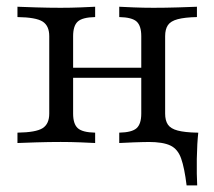

<svg xmlns="http://www.w3.org/2000/svg" viewBox="-20 -435 652 584"><path d="M547.6 129Q541.1 75.8 531 47.2Q521 18.5 498.4 7.7Q475.8 -3.2 431.5 -3.2L496.8 -33.1L583.1 -31.5Q581.5 -17.7 580.2 3.6Q579 25 578.6 48.4Q578.2 71.8 578.6 93.1Q579 114.5 579.8 129ZM342.7 0V-31.5Q381.5 -32.3 395.6 -45.2Q409.7 -58.1 409.7 -89.5V-325Q409.7 -356.5 395.6 -369.4Q381.5 -382.3 342.7 -383.1V-414.5Q357.3 -413.7 386.7 -412.5Q416.1 -411.3 446.8 -411.3Q483.1 -411.3 521.8 -412.5Q560.5 -413.7 579 -414.5V-383.1Q541.9 -382.3 520.6 -376.6Q499.2 -371 490.7 -358.5Q482.3 -346 482.3 -325V-89.5Q482.3 -68.5 490.7 -56Q499.2 -43.5 520.6 -37.9Q541.9 -32.3 579 -31.5V0Q560.5 -0.8 521.8 -2Q483.1 -3.2 446.8 -3.2Q416.1 -3.2 386.7 -2Q357.3 -0.8 342.7 0ZM33.1 0V-31.5Q89.5 -32.3 109.7 -45.2Q129.8 -58.1 129.8 -89.5V-325Q129.8 -356.5 109.7 -369.4Q89.5 -382.3 33.1 -383.1V-414.5Q51.6 -413.7 90.3 -412.5Q129 -411.3 164.5 -411.3Q195.2 -411.3 225 -412.5Q254.8 -413.7 269.4 -414.5V-383.1Q230.6 -382.3 216.5 -369.4Q202.4 -356.5 202.4 -325V-89.5Q202.4 -58.1 216.5 -45.2Q230.6 -32.3 269.4 -31.5V0Q254.8 -0.8 225 -2Q195.2 -3.2 164.5 -3.2Q129 -3.2 90.3 -2Q51.6 -0.8 33.1 0ZM176.6 -198.4V-229H435.5V-198.4Z"/></svg>

Font: Playfair 12pt Light
Style: Regular
Weight: 300
Designer: Claus Eggers Sørensen
Foundry: Claus Eggers Sørensen
Version: Version 2.000;gftools[0.9.28]